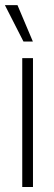

<svg xmlns="http://www.w3.org/2000/svg" viewBox="-25 -748 216 768"><path d="M64 0H106.9V-515.6H64ZM68.8 -582H106.4L44.9 -727.5H-5.4Z"/></svg>

Font: Raveo Display Display ExLight
Style: Regular
Weight: 200
Designer: Jakub Foglar, Rasmus Andersson (Inter)
Foundry: Jakubfoglar.com
Version: Version 1.100;Glyphs 3.2.3 (3260)